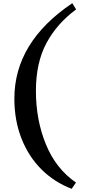

<svg xmlns="http://www.w3.org/2000/svg" viewBox="-20 -973 557 1203"><path d="M205 -403Q205 -222 267.5 -69Q330 84 456 171L429 210Q321 169 240 88.5Q159 8 114.5 -105.5Q70 -219 70 -355Q70 -709 433 -953L457 -914Q337 -826 271 -703Q205 -580 205 -403Z"/></svg>

Font: Inknut Antiqua
Style: Regular
Weight: 400
Designer: Claus Eggers Sørensen
Foundry: Claus Eggers Sørensen
Version: Version 1.003; ttfautohint (v1.8.2) -l 8 -r 50 -G 200 -x 14 